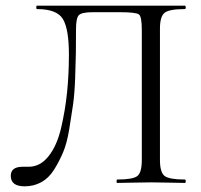

<svg xmlns="http://www.w3.org/2000/svg" viewBox="-20 -645 708 677"><path d="M67 12Q18 12 18 -25Q18 -57 60 -57H81Q122 -57 151.5 -94.5Q181 -132 195.5 -194Q210 -256 216.5 -319.5Q223 -383 223 -453Q223 -542 202 -577.5Q181 -613 110 -613Q108 -613 108 -619Q108 -625 110 -625H632Q635 -625 635 -619Q635 -613 632 -613Q577 -613 560.5 -600Q544 -587 544 -544V-81Q544 -37 560.5 -24.5Q577 -12 632 -12Q635 -12 635 -6Q635 0 632 0Q618 0 578 -1Q538 -2 514 -2Q488 -2 448 -1Q408 0 393 0Q391 0 391 -6Q391 -12 393 -12Q449 -12 464.5 -24.5Q480 -37 480 -81V-540Q480 -586 470 -594Q460 -602 402 -602H308Q268 -602 258 -591.5Q248 -581 248 -542Q248 -491 247.5 -458Q247 -425 245 -369.5Q243 -314 237.5 -275.5Q232 -237 224 -188.5Q216 -140 202.5 -108Q189 -76 170.5 -46.5Q152 -17 125.5 -2.5Q99 12 67 12Z"/></svg>

Font: Cormorant SC
Style: Regular
Weight: 400
Designer: Christian Thalmann (Catharsis Fonts)
Version: Version 1.000;PS 002.000;hotconv 1.0.88;makeotf.lib2.5.64775